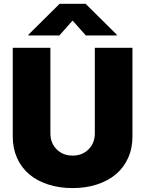

<svg xmlns="http://www.w3.org/2000/svg" viewBox="-20 -978 762 1007"><path d="M477.3 -727.3H674.7V-261.4Q674.7 -199.9 651.8 -149.3Q628.9 -98.7 587.9 -64.1Q546.9 -29.5 488.6 -10.5Q430.4 8.5 360.8 8.5Q290.8 8.5 232.4 -10.5Q174 -29.5 133.2 -64.1Q92.3 -98.7 69.6 -149.3Q46.9 -199.9 46.9 -261.4V-727.3H244.3V-278.4Q244.3 -227.6 277.2 -194.8Q310 -161.9 360.8 -161.9Q411.6 -161.9 444.4 -194.8Q477.3 -227.6 477.3 -278.4ZM291.2 -791.9H129.3V-796.2L292.6 -958.1H429L592.3 -796.2V-791.9H430.4L360.8 -870Z"/></svg>

Font: Karasuma Gothic
Style: Black
Weight: 900
Designer: Rasmus Andersson / Ryoko Nishizuka
Foundry: Genbu
Version: Version 1.00